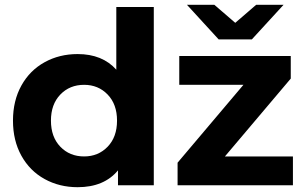

<svg xmlns="http://www.w3.org/2000/svg" viewBox="-20 -771 1273 799"><path d="M620 -742V0H471V-62Q413 8 303 8Q227 8 165.5 -26Q104 -60 69 -123Q34 -186 34 -269Q34 -352 69 -415Q104 -478 165.5 -512Q227 -546 303 -546Q406 -546 464 -481V-742ZM467 -269Q467 -337 428 -377.5Q389 -418 330 -418Q270 -418 231 -377.5Q192 -337 192 -269Q192 -201 231 -160.5Q270 -120 330 -120Q389 -120 428 -160.5Q467 -201 467 -269ZM1199 -120V0H719V-94L993 -418H726V-538H1190V-444L916 -120ZM1160 -751 1028 -607H890L758 -751H872L959 -676L1046 -751Z"/></svg>

Font: mBank
Style: Bold
Weight: 700
Designer: Julieta Ulanovsky
Foundry: Julieta Ulanovsky
Version: Version 7.200